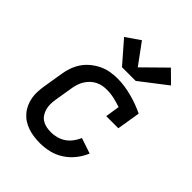

<svg xmlns="http://www.w3.org/2000/svg" viewBox="-220 -908 1041 1041"><g transform="rotate(45 300.0 -388.0)"><path d="M267 8Q243 8 219.5 5Q196 2 174 -5.5Q152 -13 133.5 -25Q115 -37 100.5 -54Q86 -71 76.5 -92Q67 -113 63 -136Q59 -159 60.5 -183Q62 -207 66 -231L84 -341Q88 -368 97.5 -394.5Q107 -421 123 -444.5Q139 -468 162 -486.5Q185 -505 210.5 -517Q236 -529 263 -533.5Q290 -538 318 -538Q347 -538 375 -533.5Q403 -529 429.5 -522Q456 -515 481.5 -505.5Q507 -496 532 -484L510 -350H417L430 -432Q404 -441 376 -447.5Q348 -454 319 -454Q302 -454 285.5 -451Q269 -448 253 -440Q237 -432 224 -419.5Q211 -407 201.5 -392Q192 -377 186.5 -360.5Q181 -344 178 -327L160 -217Q157 -199 157 -181Q157 -163 161.5 -146.5Q166 -130 175.5 -115.5Q185 -101 199.5 -92Q214 -83 231.5 -79.5Q249 -76 267 -76Q289 -76 311 -82Q333 -88 352 -101Q371 -114 385 -133Q399 -152 408 -173L497 -143Q483 -109 459.5 -79.5Q436 -50 404.5 -29.5Q373 -9 337.5 -0.5Q302 8 267 8ZM290 -598 182 -722 263 -778 351 -658 479 -784 548 -716 395 -598Z"/></g></svg>

Font: Iosevka Slab Medium Extended
Style: Italic
Weight: 500
Width: 7
Italic angle: -9°
Monospace: yes
Designer: Belleve Invis
Foundry: Belleve Invis
Version: Version 11.1.0; ttfautohint (v1.8.3)